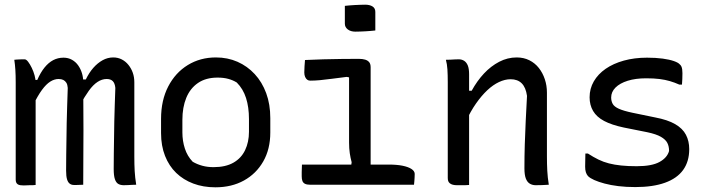

<svg xmlns="http://www.w3.org/2000/svg" viewBox="-20 -788 3040 819"><path d="M561 0Q553 0 544 0.5Q535 1 526 1.5Q517 2 508 2Q494 2 484.5 -3.5Q475 -9 470 -24Q465 -39 465 -67Q465 -100 465.5 -133.5Q466 -167 466.5 -200.5Q467 -234 467.5 -269Q468 -304 469.5 -340Q471 -376 472 -413Q470 -433 461 -442Q452 -451 435 -451Q415 -451 396 -438.5Q377 -426 359 -401Q341 -376 322 -341L317 -449H346Q360 -478 378 -498.5Q396 -519 417.5 -531Q439 -543 463 -543Q483 -543 499.5 -534.5Q516 -526 528 -511Q540 -496 546.5 -477.5Q553 -459 553 -437Q553 -397 553 -357.5Q553 -318 553 -278.5Q553 -239 553 -199Q553 -159 553 -119Q553 -86 554.5 -58.5Q556 -31 561 0ZM335 0Q329 0 322 0.5Q315 1 308.5 1Q302 1 295 1Q285 1 277.5 -4.5Q270 -10 266 -23Q262 -36 262 -60Q262 -94 262.5 -127.5Q263 -161 263.5 -195Q264 -229 264.5 -264Q265 -299 266.5 -336.5Q268 -374 269 -413Q268 -427 263 -435Q258 -443 250 -447Q242 -451 230 -451Q212 -451 194.5 -440Q177 -429 159 -404.5Q141 -380 120 -337L112 -447H139Q153 -479 170 -500Q187 -521 207 -531.5Q227 -542 251 -542Q271 -542 287 -533Q303 -524 313.5 -509Q324 -494 329.5 -476Q335 -458 335 -439Q335 -390 335.5 -338.5Q336 -287 336 -232.5Q336 -178 335.5 -120Q335 -62 335 0ZM132 1Q126 2 119.5 2Q113 2 107 2Q101 2 94.5 2.5Q88 3 81 3Q73 3 66.5 2Q60 1 55.5 -2Q51 -5 49 -10Q47 -15 47 -22Q47 -92 47 -160.5Q47 -229 47 -298Q47 -367 47 -436Q47 -468 45.5 -490.5Q44 -513 41 -533Q46 -534 52 -534Q58 -534 63 -534.5Q68 -535 73.5 -535Q79 -535 85 -535Q92 -535 100 -524.5Q108 -514 115.5 -498.5Q123 -483 127.5 -466.5Q132 -450 132 -437Q132 -371 132 -298.5Q132 -226 132 -150.5Q132 -75 132 1Z M901 -543Q951 -543 993 -524.5Q1035 -506 1066.5 -472Q1098 -438 1115.5 -390.5Q1133 -343 1133 -284V-223Q1133 -152 1103 -99.5Q1073 -47 1020.5 -18Q968 11 899 11Q847 11 804.5 -5Q762 -21 731.5 -50.5Q701 -80 684 -123Q667 -166 667 -220V-281Q667 -360 697.5 -419Q728 -478 781 -510.5Q834 -543 901 -543ZM908 -457Q858 -457 824.5 -434Q791 -411 774.5 -370.5Q758 -330 758 -277V-223Q758 -187 768.5 -154.5Q779 -122 802 -98Q821 -87 843 -81Q865 -75 891 -75Q942 -75 975.5 -94Q1009 -113 1025.5 -147.5Q1042 -182 1042 -226V-280Q1042 -331 1029.5 -370Q1017 -409 990 -436Q974 -446 954 -451.5Q934 -457 908 -457Z M1476 -68 1480 -96Q1475 -114 1472 -134.5Q1469 -155 1469 -180Q1469 -208 1469 -235.5Q1469 -263 1469 -291Q1469 -319 1469 -347Q1469 -375 1469 -402.5Q1469 -430 1469 -458L1459 -460Q1425 -456 1396 -452Q1367 -448 1344.5 -446Q1322 -444 1303 -444Q1296 -444 1290.5 -448Q1285 -452 1281.5 -460Q1278 -468 1278 -479Q1278 -492 1279 -505.5Q1280 -519 1281 -532Q1320 -534 1359.5 -535Q1399 -536 1437 -536.5Q1475 -537 1510 -537Q1527 -537 1538 -533.5Q1549 -530 1555 -522.5Q1561 -515 1561 -501Q1561 -457 1561 -412.5Q1561 -368 1561 -324Q1561 -280 1561 -236Q1561 -192 1561 -149Q1561 -106 1561 -63ZM1268 -86H1638Q1673 -86 1697.5 -81Q1722 -76 1735.5 -67Q1749 -58 1749 -46Q1749 -38 1748.5 -30.5Q1748 -23 1747.5 -15.5Q1747 -8 1746 0H1303Q1289 0 1281 -4Q1273 -8 1270 -16Q1267 -24 1267 -36Q1267 -46 1267 -54Q1267 -62 1267.5 -70Q1268 -78 1268 -86ZM1451 -763Q1461 -764 1471.5 -765Q1482 -766 1493.5 -766.5Q1505 -767 1516 -767.5Q1527 -768 1538 -768Q1557 -768 1569 -760.5Q1581 -753 1581 -737V-658Q1571 -657 1560.5 -656Q1550 -655 1539.5 -654.5Q1529 -654 1518 -653.5Q1507 -653 1496 -653Q1476 -653 1463.5 -662.5Q1451 -672 1451 -687Z M2321 0Q2306 1 2293 1.5Q2280 2 2265 2Q2251 2 2240 -4.5Q2229 -11 2223 -26.5Q2217 -42 2217 -70Q2217 -122 2218.5 -171.5Q2220 -221 2222.5 -272Q2225 -323 2228 -379Q2223 -415 2205.5 -432.5Q2188 -450 2158 -450Q2134 -450 2108.5 -438Q2083 -426 2058.5 -403Q2034 -380 2010.5 -346.5Q1987 -313 1967 -269L1966 -401H1992Q2015 -443 2044.5 -474.5Q2074 -506 2109.5 -524.5Q2145 -543 2184 -543Q2214 -543 2238 -531Q2262 -519 2278.5 -498Q2295 -477 2304 -450Q2313 -423 2313 -393Q2313 -348 2313 -302.5Q2313 -257 2313 -212Q2313 -167 2313 -121Q2313 -88 2314.5 -59.5Q2316 -31 2321 0ZM1981 1Q1972 2 1963.5 2Q1955 2 1946.5 2Q1938 2 1929 2Q1919 2 1911.5 0Q1904 -2 1899 -6Q1894 -10 1892 -15.5Q1890 -21 1890 -29Q1890 -82 1890 -133Q1890 -184 1890 -234.5Q1890 -285 1890 -335.5Q1890 -386 1890 -437Q1890 -469 1888.5 -492Q1887 -515 1882 -533Q1893 -533 1902 -533.5Q1911 -534 1919.5 -534.5Q1928 -535 1937 -535Q1950 -535 1960 -528.5Q1970 -522 1975.5 -508.5Q1981 -495 1981 -471Q1981 -392 1981 -312.5Q1981 -233 1981 -154.5Q1981 -76 1981 1Z M2696 -79Q2760 -79 2793 -97Q2826 -115 2834 -144Q2834 -164 2826.5 -178.5Q2819 -193 2799 -204.5Q2779 -216 2741 -224L2641 -244Q2589 -255 2557 -272Q2525 -289 2510 -314.5Q2495 -340 2495 -373Q2495 -410 2513 -441Q2531 -472 2563.5 -494.5Q2596 -517 2641 -529.5Q2686 -542 2740 -542Q2778 -542 2807 -538Q2836 -534 2854.5 -527.5Q2873 -521 2879 -514Q2884 -510 2886.5 -504.5Q2889 -499 2890 -492Q2891 -485 2891 -476Q2891 -463 2890.5 -451Q2890 -439 2889 -427H2878Q2858 -436 2837.5 -442Q2817 -448 2793 -451Q2769 -454 2736 -454Q2691 -454 2657.5 -443.5Q2624 -433 2605.5 -414.5Q2587 -396 2587 -372Q2587 -357 2593.5 -345Q2600 -333 2620 -324Q2640 -315 2678 -307L2775 -287Q2828 -277 2860 -258.5Q2892 -240 2906 -213Q2920 -186 2920 -152Q2920 -99 2894 -63Q2868 -27 2816.5 -8.5Q2765 10 2690 10Q2651 10 2618 6Q2585 2 2559 -5Q2533 -12 2515 -20Q2497 -28 2488 -37Q2482 -44 2479 -53.5Q2476 -63 2476 -77Q2476 -93 2476.5 -106.5Q2477 -120 2477 -133H2488Q2511 -118 2532.5 -107.5Q2554 -97 2577.5 -91Q2601 -85 2630 -82Q2659 -79 2696 -79Z"/></svg>

Font: Rec Mono Semicasual
Style: Regular
Weight: 400
Version: Version 1.085; ttfautohint (v1.8.4.7-5d5b)